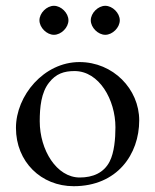

<svg xmlns="http://www.w3.org/2000/svg" viewBox="-20 -628 535 662"><path d="M166 -508C191 -508 216 -533 216 -558C216 -583 191 -608 166 -608C141 -608 116 -583 116 -558C116 -533 141 -508 166 -508ZM343 -508C368 -508 393 -533 393 -558C393 -583 368 -608 343 -608C318 -608 293 -583 293 -558C293 -533 318 -508 343 -508ZM234 14C384 14 460 -96 460 -213C460 -321 370 -414 254 -414C131 -414 35 -298 35 -187C35 -70 122 14 234 14ZM255 -16C175 -16 117 -111 117 -210C117 -258 122 -309 149 -343C173 -374 201 -383 237 -383C322 -383 378 -284 378 -189C378 -150 374 -102 358 -71C338 -32 300 -16 255 -16Z"/></svg>

Font: Garamond-Math
Style: Regular
Weight: 400
Version: Version 2019-08-16